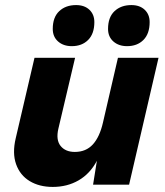

<svg xmlns="http://www.w3.org/2000/svg" viewBox="-20 -728 649 757"><path d="M188 9Q135 9 97 -14Q59 -37 43.5 -80.5Q28 -124 42 -183L116 -500H276L210 -220Q200 -176 219 -152.5Q238 -129 275 -129Q319 -129 346 -158.5Q373 -188 386 -245L445 -500H605L489 0H347L362 -94Q335 -43 290 -17Q245 9 188 9ZM481 -546Q448 -546 427 -564.5Q406 -583 406 -614Q406 -660 431.5 -684Q457 -708 498 -708Q531 -708 550.5 -689.5Q570 -671 570 -641Q570 -595 545.5 -570.5Q521 -546 481 -546ZM263 -546Q230 -546 209 -564.5Q188 -583 188 -614Q188 -660 213.5 -684Q239 -708 280 -708Q313 -708 332.5 -689.5Q352 -671 352 -641Q352 -595 327.5 -570.5Q303 -546 263 -546Z"/></svg>

Font: Prodigy Sans
Style: Bold Italic
Weight: 700
Italic angle: -13°
Designer: Wei Huang
Foundry: Wei Huang
Version: Version 1.003; ttfautohint (v1.8.3)